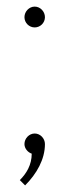

<svg xmlns="http://www.w3.org/2000/svg" viewBox="-20 -458 218 581"><path d="M54 -22C54 -9 64 3 76 7C76 41 60 67 40 87L56 103C91 68 116 24 116 -22C116 -39 102 -54 85 -54C68 -54 54 -39 54 -22ZM54 -406C54 -389 68 -375 85 -375C102 -375 116 -389 116 -406C116 -423 102 -438 85 -438C68 -438 54 -423 54 -406Z"/></svg>

Font: Rawengulk
Style: Regular
Weight: 400
Version: Version 0.9